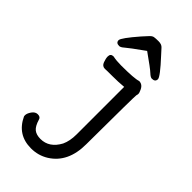

<svg xmlns="http://www.w3.org/2000/svg" viewBox="-278 -803 1055 1055"><g transform="rotate(45 250.0 -275.0)"><path d="M200.2 181.2Q94.2 181.2 48.8 84L47.9 76.2Q47.9 61 61.5 41.5Q75.2 22 94.2 22Q115.2 22 119.1 38.1Q130.9 78.1 149.4 93Q168 107.9 200.2 107.9Q268.1 107.9 306.2 37.1Q323.2 1 323.2 -50.8V-419.9Q284.2 -416 236.1 -416Q188 -416 178.2 -415Q157.2 -415 149.2 -437Q141.1 -459 141.1 -474.1Q141.1 -497.1 164.1 -497.1Q190.9 -491.2 228 -491.2Q331.1 -491.2 358.9 -501Q388.2 -501 400.9 -465.8Q405.8 -455.1 405.8 -449.2Q405.8 -440.9 403.3 -434.6Q400.9 -428.2 398.9 -49.8Q398.9 91.8 301.8 152.8Q255.9 181.2 200.2 181.2ZM145 -559.1Q120.1 -559.1 120.1 -580.1Q120.1 -597.2 192.9 -681.2Q211.9 -702.1 223.4 -714.6Q234.9 -727.1 245.8 -729Q256.8 -731 279.8 -731Q304.2 -731 315.7 -717.5Q327.1 -704.1 345.2 -685.1Q424.8 -599.1 424.8 -581.1Q424.8 -559.1 398.9 -559.1Q388.2 -559.1 371.1 -575.4Q354 -591.8 272.9 -648.9Q189 -588.9 172.4 -574Q155.8 -559.1 145 -559.1Z"/></g></svg>

Font: LXGW WenKai Mono GB Screen
Style: Regular
Weight: 400
Monospace: yes
Designer: LXGW / Fontworks Inc.
Foundry: LXGW / Fontworks Inc.
Version: Version 1.510;January 18,2025